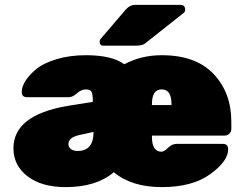

<svg xmlns="http://www.w3.org/2000/svg" viewBox="-20 -756 1002 786"><path d="M35 -149Q35 -284 254 -322L360 -339Q360 -369 355 -379.5Q350 -390 331.5 -390Q313 -390 295 -374Q277 -358 261 -358H91Q69 -358 69 -379.5Q69 -401 84.5 -425.5Q100 -450 129.5 -474Q159 -498 212.5 -514Q266 -530 332 -530Q438 -530 489 -493Q558 -530 642 -530Q782 -530 854.5 -453Q927 -376 927 -258V-228Q927 -217 919 -209Q911 -201 900 -201H602V-196Q602 -135 641 -135Q652 -135 668 -151Q684 -167 703 -167H892Q914 -167 914 -145Q914 -96 840.5 -43Q767 10 643 10Q519 10 446 -51Q374 10 249 10Q150 10 92.5 -34.5Q35 -79 35 -149ZM298 -138Q363 -138 363 -216L304 -203Q260 -193 260 -166Q260 -154 270 -146Q280 -138 298 -138ZM602 -330V-326H682V-330Q682 -390 642 -390Q602 -390 602 -330ZM532 -736H719Q738 -736 738 -716Q738 -709 733 -704L575 -579Q564 -569 534 -569H404Q388 -569 388 -585Q388 -593 393 -598L495 -717Q512 -736 532 -736Z"/></svg>

Font: Rubik One
Style: Regular
Weight: 400
Designer: Hubert and Fischer with Elvire Volk Leonovitch
Foundry: Hubert and Fischer with Elvire Volk Leonovitch
Version: Version 1.001